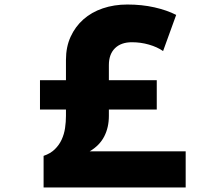

<svg xmlns="http://www.w3.org/2000/svg" viewBox="-20 -780 980 850"><path d="M272 -425V-515Q272 -572 292.5 -617Q313 -662 349 -694Q385 -726 435 -743Q485 -760 544 -760Q608 -760 663.5 -747.5Q719 -735 760 -714L702 -554Q676 -572 639.5 -582.5Q603 -593 564 -593Q516 -593 489 -566.5Q462 -540 462 -492V-425H674V-295H462V-267Q462 -216 441.5 -176Q421 -136 377 -110H802V50H173V-90Q203 -100 222.5 -119Q242 -138 253 -162Q264 -186 268 -213Q272 -240 272 -267V-295H157V-425Z"/></svg>

Font: OA Gothic ExtraBold
Style: Regular
Weight: 800
Designer: Choi Chi-young, Lee Jaesang, Lee Juhyun, Han Dohee
Foundry: DDUNGSANG CORP.
Version: Version 1.000;Build 20210203